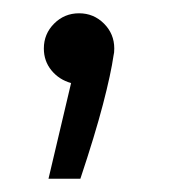

<svg xmlns="http://www.w3.org/2000/svg" viewBox="-20 -120 263 289"><path d="M99 -100Q121 -100 136.5 -84.5Q152 -69 152 -47Q152 -40 151 -37Q147 -9 135 37Q123 83 101 149H53L87 5Q69 0 57.5 -14Q46 -28 46 -47Q46 -69 61.5 -84.5Q77 -100 99 -100Z"/></svg>

Font: Afrihost Sans
Style: Regular
Weight: 400
Designer: Afrihost SP Pty Ltd
Version: Version 1.000